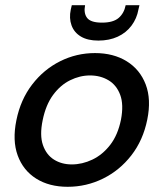

<svg xmlns="http://www.w3.org/2000/svg" viewBox="-20 -711 629 738"><path d="M240 7Q169 7 119 -24.5Q69 -56 48 -113.5Q27 -171 43 -249Q59 -328 103.5 -386Q148 -444 211 -475.5Q274 -507 345 -507Q416 -507 467 -475.5Q518 -444 540 -386.5Q562 -329 546 -251Q530 -172 485 -114Q440 -56 376 -24.5Q312 7 240 7ZM256 -79Q296 -79 335 -97.5Q374 -116 403.5 -154Q433 -192 445 -251Q456 -309 442 -346.5Q428 -384 397 -402.5Q366 -421 326 -421Q287 -421 249.5 -402.5Q212 -384 184 -346Q156 -308 144 -249Q132 -191 145 -153.5Q158 -116 187.5 -97.5Q217 -79 256 -79ZM512 -674Q506 -640 485.5 -612.5Q465 -585 432.5 -570Q400 -555 358 -555Q317 -555 291 -570.5Q265 -586 255 -613.5Q245 -641 252 -674L256 -691H307Q301 -660 315 -642Q329 -624 372 -624Q415 -624 436 -642Q457 -660 463 -691H516Z"/></svg>

Font: Albert Sans Medium
Style: Italic
Weight: 500
Italic angle: -11.25°
Designer: Andreas Rasmussen
Foundry: a.Foundry
Version: Version 1.025